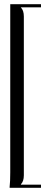

<svg xmlns="http://www.w3.org/2000/svg" viewBox="-20 -704 222 918"><path d="M26 194V190Q29 164.5 29 121V-684H176V-669H80V-668Q94 -654 94 -625V134Q94 163 80 177V179H176V194Z"/></svg>

Font: FogtwoNo5
Style: Regular
Weight: 400
Designer: gluk (gluksza@wp.pl)
Foundry: gluk (gluksza@wp.pl)
Version: Version 0.87